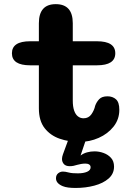

<svg xmlns="http://www.w3.org/2000/svg" viewBox="-20 -675 659 926"><path d="M125.5 -360Q37.5 -360 37.5 -418Q37.5 -476 125.5 -476H167.5V-563Q167.5 -655 249 -655Q331 -655 331 -563V-476H447.5Q536 -476 536 -418Q536 -360 447.5 -360H331V-190Q331 -161 337.5 -142Q344 -123 355.8 -113.8Q367.5 -104.5 383 -104.5Q407.5 -104.5 421 -124Q434.5 -143.5 439 -165Q445.5 -183 458.5 -196.8Q471.5 -210.5 498.5 -210.5Q523 -210.5 539.2 -196.2Q555.5 -182 555.5 -145.5Q555.5 -99.5 527.8 -64.5Q500 -29.5 456 -10Q412 9.5 363 9.5Q312.5 9.5 267.8 -6Q223 -21.5 195.2 -57Q167.5 -92.5 167.5 -152.5V-360ZM344.5 231.5Q325 231.5 309.5 229.5Q294 227.5 283 223Q250 209.5 250 185Q250 169.5 260.2 161Q270.5 152.5 283.5 152.5Q295 152.5 311.5 157Q321 159.5 331.8 160.2Q342.5 161 355.5 161Q383 161 400 153.5Q417 146 417 132Q417 123 410.2 118.5Q403.5 114 392 114Q381 114 371.2 115.8Q361.5 117.5 352.5 120Q343.5 123 334.5 124.8Q325.5 126.5 316.5 126.5Q297 126.5 288 116.2Q279 106 279 91.5Q279 86.5 280.2 80.8Q281.5 75 283.5 69.5L309 0Q314.5 -15 328.8 -27.2Q343 -39.5 362 -39.5Q377 -39.5 387.2 -33Q397.5 -26.5 397.5 -14Q397.5 -11 396.2 -7.2Q395 -3.5 394 0L368.5 75Q382.5 64.5 399.8 59.8Q417 55 436 55Q458 55 479.5 62.8Q501 70.5 515.5 86.5Q530 102.5 530 128.5Q530 163 503.8 186Q477.5 209 435.2 220.2Q393 231.5 344.5 231.5Z"/></svg>

Font: Sono Monospace
Style: Bold
Weight: 700
Designer: Tyler Finck
Foundry: Tyler Finck
Version: Version 2.112